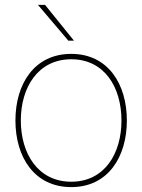

<svg xmlns="http://www.w3.org/2000/svg" viewBox="-20 -752 581 784"><path d="M271 12C421 12 498 -111 498 -260C498 -409 421 -532 271 -532C120 -532 43 -409 43 -260C43 -111 120 12 271 12ZM65 -260C65 -395 135 -510 271 -510C407 -510 476 -395 476 -260C476 -125 407 -10 271 -10C135 -10 65 -125 65 -260ZM135 -732 259 -586H282L164 -732Z"/></svg>

Font: Aspekta 50
Style: Regular
Weight: 50
Designer: Ivo Dolenc
Version: Version 2.000